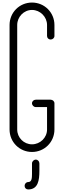

<svg xmlns="http://www.w3.org/2000/svg" viewBox="-20 -1190 502 1506"><path d="M261 62C245 62 231 76 231 92V150V174C231 208 229 238 201 238C185 238 173 252 173 268C173 284 185 296 201 296C279 296 289 224 289 150V92C289 76 277 62 261 62ZM231 -1170C133 -1170 55 -1092 55 -994V-174C55 -76 133 2 231 2C329 2 407 -76 407 -174V-380C407 -396 393 -408 377 -408H261C245 -408 231 -396 231 -380C231 -364 245 -350 261 -350H349V-174C349 -110 295 -58 231 -58C167 -58 115 -110 115 -174V-994C115 -1058 167 -1112 231 -1112C295 -1112 349 -1058 349 -994V-908C349 -892 361 -880 377 -880C393 -880 407 -892 407 -908V-994C407 -1092 329 -1170 231 -1170Z"/></svg>

Font: bauhaus_2017
Style: _regular
Weight: 400
Version: Version 1.0